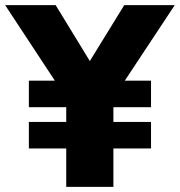

<svg xmlns="http://www.w3.org/2000/svg" viewBox="-49 -725 698 745"><path d="M208 0V-149H63V-252H208V-309H63V-412H179V-389L-29 -705H167L318 -458H281L433 -705H629L420 -389V-412H537V-309H391V-252H537V-149H391V0Z"/></svg>

Font: Nunito Sans 12pt Black
Style: Regular
Weight: 900
Designer: Vernon Adams
Foundry: Vernon Adams
Version: Version 3.101;gftools[0.9.27]